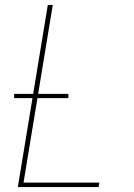

<svg xmlns="http://www.w3.org/2000/svg" viewBox="-20 -755 540 775"><path d="M52 0 173 -735H193L75 -18H381L378 0ZM37 -359V-376H256V-359Z"/></svg>

Font: Iosevka Thin
Style: Italic
Weight: 100
Italic angle: -9°
Monospace: yes
Designer: Belleve Invis
Foundry: Belleve Invis
Version: Version 32.5.0; ttfautohint (v1.8.4)